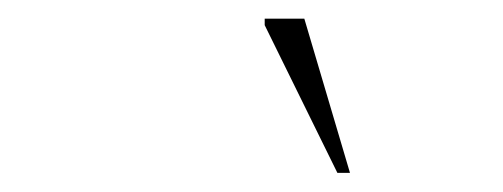

<svg xmlns="http://www.w3.org/2000/svg" viewBox="-20 -690 540 206"><path d="M355.5 -504.5H342L264 -663V-670H306.5Z"/></svg>

Font: Newsreader Text ExtraLight
Style: Italic
Weight: 275
Italic angle: -17°
Designer: Hugues Gentile
Foundry: Production Type
Version: Version 1.001